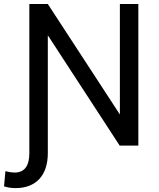

<svg xmlns="http://www.w3.org/2000/svg" viewBox="-34 -731 800 964"><path d="M660.6 -710.9H567.9V-156.2L206.1 -710.9H113.3V38.1C113.3 102.5 88.4 135.3 40 135.3C24.4 135.3 4.4 131.8 -6.8 128.4L-13.7 204.6C6.3 210.9 22.9 213.4 44.4 213.4C145 213.4 206.1 151.4 206.1 38.1V-553.7L566.9 0H660.6Z"/></svg>

Font: Bert Sans
Style: Regular
Weight: 400
Designer: Christian Robertson (Google), Cristiano Sobral
Foundry: Google, Cristiano Sobral
Version: Version 3.101